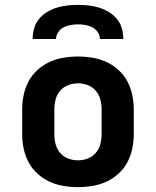

<svg xmlns="http://www.w3.org/2000/svg" viewBox="-20 -760 640 788"><path d="M300 8Q270 8 240 3Q210 -2 183 -14.5Q156 -27 133.5 -47.5Q111 -68 97 -94.5Q83 -121 77 -150.5Q71 -180 71 -210V-310Q71 -340 77 -369.5Q83 -399 97 -425.5Q111 -452 133.5 -472.5Q156 -493 183 -505.5Q210 -518 240 -523Q270 -528 300 -528Q330 -528 360 -523Q390 -518 417 -505.5Q444 -493 466.5 -472.5Q489 -452 503 -425.5Q517 -399 523 -369.5Q529 -340 529 -310V-210Q529 -180 523 -150.5Q517 -121 503 -94.5Q489 -68 466.5 -47.5Q444 -27 417 -14.5Q390 -2 360 3Q330 8 300 8ZM300 -102Q321 -102 340.5 -109.5Q360 -117 373.5 -133Q387 -149 392 -169Q397 -189 397 -210V-310Q397 -331 392 -351Q387 -371 373.5 -387Q360 -403 340.5 -410.5Q321 -418 300 -418Q279 -418 259.5 -410.5Q240 -403 226.5 -387Q213 -371 208 -351Q203 -331 203 -310V-210Q203 -189 208 -169Q213 -149 226.5 -133Q240 -117 259.5 -109.5Q279 -102 300 -102ZM114 -600Q114 -622 120 -643.5Q126 -665 140 -682Q154 -699 173 -710.5Q192 -722 213 -728.5Q234 -735 256 -737.5Q278 -740 300 -740Q322 -740 344 -737.5Q366 -735 387 -728.5Q408 -722 427 -710.5Q446 -699 460 -682Q474 -665 480 -643.5Q486 -622 486 -600H390Q390 -615 381 -628Q372 -641 358.5 -648Q345 -655 330 -657.5Q315 -660 300 -660Q285 -660 270 -657.5Q255 -655 241.5 -648Q228 -641 219 -628Q210 -615 210 -600Z"/></svg>

Font: Iosevka SS04 XBd Ex
Style: Regular
Weight: 800
Width: 7
Monospace: yes
Designer: Belleve Invis
Foundry: Belleve Invis
Version: Version 19.0.0; ttfautohint (v1.8.4)